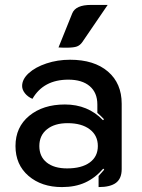

<svg xmlns="http://www.w3.org/2000/svg" viewBox="-20 -752 576 781"><path d="M43 -158Q43 -235 99 -281Q155 -327 244 -327Q338 -327 399 -263L403 -267Q390 -281 376 -293V-327Q376 -375 345 -401.5Q314 -428 258 -428Q157 -428 112 -350Q93 -358 81.5 -372.5Q70 -387 70 -402Q70 -430 97 -454.5Q124 -479 169 -494Q214 -509 265 -509Q363 -509 419 -461Q475 -413 475 -330V-64Q475 -26 452 -8.5Q429 9 381 9V-36Q402 -59 404 -62L400 -66Q367 -28 326.5 -9.5Q286 9 232 9Q149 9 96 -36.5Q43 -82 43 -158ZM378 -158Q378 -201 345 -226Q312 -251 255 -251Q202 -251 171 -226Q140 -201 140 -158Q140 -115 170 -91Q200 -67 253 -67Q312 -67 345 -91Q378 -115 378 -158ZM274 -698Q288 -732 350 -732H418L315 -581Q306 -568 293 -563Q280 -558 249 -558Q230 -558 218 -559Z"/></svg>

Font: K2D Medium
Style: Regular
Weight: 500
Designer: Katatrad Aksorn Co.,Ltd.
Foundry: Cadson Demak Co.,Ltd.
Version: Version 1.000; ttfautohint (v1.6)